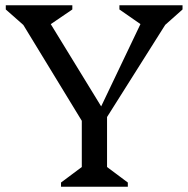

<svg xmlns="http://www.w3.org/2000/svg" viewBox="-20 -710 716 730"><path d="M317 -208 31 -677 87 -599 2 -674V-690H255V-674L117 -580L137 -677L368 -300H362L542 -677L562 -585L434 -674V-690H674V-674L593 -602L647 -677L351 -208ZM212 0V-16L291 -75V-285H387V-75L466 -16V0Z"/></svg>

Font: Platypi Light
Style: Regular
Weight: 300
Designer: David Sargent
Foundry: Bolt Cutter Type
Version: Version 1.200